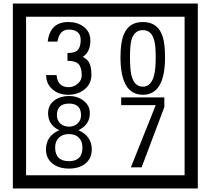

<svg xmlns="http://www.w3.org/2000/svg" viewBox="-20 -980 1195 1090"><path d="M1103 90H53V-960H1103ZM1028 15V-885H128V15ZM499 -556Q499 -504 460.5 -473Q422 -442 369 -442Q314 -442 280 -471Q242 -502 242 -554H301Q307 -485 370 -485Q398 -485 421 -504.5Q444 -524 444 -552Q444 -597 426 -616Q408 -635 363 -635V-679Q405 -679 421.5 -696Q438 -713 438 -754Q438 -812 369 -812Q318 -812 306 -744H251Q264 -855 368 -855Q419 -855 454 -829Q493 -800 493 -750Q493 -685 451 -658Q475 -642 483 -630Q499 -605 499 -556ZM917 -656Q917 -442 791 -442Q664 -442 664 -656Q664 -744 685 -789Q714 -855 791 -855Q868 -855 897 -789Q917 -745 917 -656ZM864 -656Q864 -723 855 -752Q840 -809 791 -809Q742 -809 726 -752Q718 -723 718 -656Q718 -587 726 -553Q742 -488 791 -488Q839 -488 855 -554Q864 -587 864 -656ZM501 -132Q501 -79 462 -49Q426 -23 372 -23Q317 -23 281 -49Q241 -79 241 -132Q241 -207 316 -241Q253 -271 253 -337Q253 -384 290 -411Q324 -435 372 -435Q419 -435 452 -410Q490 -383 490 -337Q490 -271 425 -241Q501 -207 501 -132ZM440 -326Q440 -392 372 -392Q303 -392 303 -326Q303 -297 322.5 -279Q342 -261 372 -261Q401 -261 420.5 -279Q440 -297 440 -326ZM448 -143Q448 -178 427.5 -198.5Q407 -219 372 -219Q336 -219 314.5 -198.5Q293 -178 293 -143Q293 -65 372 -65Q448 -65 448 -143ZM913 -372 784 -30H723L864 -383H668V-427H913Z"/></svg>

Font: Unicode BMP Fallback SIL
Style: Regular
Weight: 400
Foundry: NRSI, SIL International
Version: Version 5.1 Based on Unicode 5.1